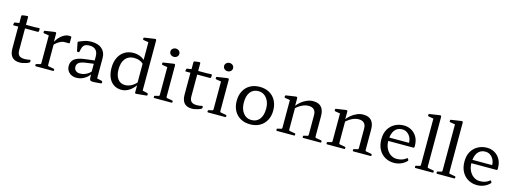

<svg xmlns="http://www.w3.org/2000/svg" viewBox="-9 -1630 6715 2517"><g transform="rotate(15 3349.0 -372.0)"><path d="M239 7Q170 7 135.5 -31.5Q101 -70 101 -146V-482L103 -492V-588Q103 -597 113 -600Q123 -602 135 -603.5Q147 -605 160 -606.5Q173 -608 184 -608Q193 -608 193 -598V-148Q193 -98 216 -76Q239 -54 291 -54Q307 -54 324.5 -56Q342 -58 362 -63Q371 -65 372 -55L373 -42Q374 -34 366 -27Q350 -17 328 -9.5Q306 -2 283 2.5Q260 7 239 7ZM38 -443Q30 -443 31 -453L35 -474Q37 -483 47 -484L103 -492H309L371 -495Q380 -495 380 -485Q381 -477 380.5 -468.5Q380 -460 378 -452Q375 -443 366 -443Z M518 0V-316H610V0ZM809 -413Q809 -404 799 -404H743Q731 -404 720.5 -402.5Q710 -401 698 -396Q669 -384 643 -364.5Q617 -345 600 -321L597 -350Q605 -376 623 -402Q641 -428 665.5 -450.5Q690 -473 718.5 -486.5Q747 -500 775 -500Q809 -500 809 -490ZM458 0Q449 0 449 -10V-20Q449 -30 459 -31L498 -40Q512 -43 515 -47Q518 -51 518 -65V-180H610V-64Q610 -51 613.5 -47Q617 -43 631 -41L693 -30Q702 -29 702 -19V-9Q702 0 692 0ZM518 -316V-462L536 -432L450 -446Q441 -447 441 -457V-469Q441 -477 451 -480L578 -499Q592 -501 598 -497.5Q604 -494 604 -481V-382L610 -365V-316Z M1009 8Q949 8 911 -27Q873 -62 873 -117Q873 -179 917.5 -213Q962 -247 1056 -258L1195 -275L1193 -230L1074 -214Q1014 -205 987.5 -185Q961 -165 961 -128Q961 -96 982.5 -77Q1004 -58 1041 -58Q1079 -58 1108.5 -70.5Q1138 -83 1158 -99Q1178 -115 1186 -126L1198 -113Q1195 -97 1179.5 -76.5Q1164 -56 1138.5 -36.5Q1113 -17 1080 -4.5Q1047 8 1009 8ZM1184 -328Q1184 -384 1155 -414.5Q1126 -445 1073 -445Q1047 -445 1026 -439.5Q1005 -434 990.5 -417.5Q976 -401 969 -368L962 -333Q959 -324 950 -324H939Q929 -324 928 -334Q922 -362 916.5 -389.5Q911 -417 906 -444Q904 -452 913 -457Q939 -469 983.5 -484.5Q1028 -500 1083 -500Q1173 -500 1224.5 -455Q1276 -410 1276 -332V-162H1184ZM1276 -162V-28L1257 -59L1343 -39Q1352 -36 1352 -27V-15Q1352 -6 1342 -5L1289 0Q1244 4 1222 2.5Q1200 1 1193 -11Q1186 -23 1186 -48V-99L1184 -107V-162Z M1802 -162V-597H1894V-162ZM1818 -378Q1791 -410 1755.5 -425Q1720 -440 1676 -440Q1600 -440 1558 -388Q1516 -336 1516 -242Q1516 -159 1551.5 -112Q1587 -65 1649 -65Q1694 -65 1735.5 -87Q1777 -109 1809 -149L1819 -126Q1784 -64 1730.5 -28Q1677 8 1621 8Q1560 8 1515 -22Q1470 -52 1446 -107Q1422 -162 1422 -238Q1422 -318 1450.5 -377Q1479 -436 1531 -468.5Q1583 -501 1652 -501Q1715 -501 1764 -474Q1813 -447 1843 -395ZM1802 -568V-714L1820 -684L1734 -698Q1725 -699 1725 -709V-721Q1725 -730 1735 -731L1868 -751Q1882 -753 1888 -749.5Q1894 -746 1894 -733V-568ZM1894 -162V-28L1875 -59L1961 -39Q1970 -36 1970 -27V-15Q1970 -6 1960 -5L1821 8Q1814 9 1809.5 5.5Q1805 2 1805 -6V-120L1802 -129V-162Z M2173 -588Q2148 -588 2130 -604Q2112 -620 2112 -644Q2112 -668 2130 -684Q2148 -700 2173 -700Q2199 -700 2216.5 -684Q2234 -668 2234 -644Q2234 -620 2216.5 -604Q2199 -588 2173 -588ZM2126 0V-317H2218V0ZM2066 0Q2057 0 2057 -10V-20Q2057 -30 2067 -31L2106 -40Q2120 -43 2123 -47Q2126 -51 2126 -65V-180H2218V-64Q2218 -51 2221.5 -47Q2225 -43 2239 -41L2301 -30Q2310 -29 2310 -19V-9Q2310 0 2300 0ZM2126 -317V-463L2144 -433L2058 -447Q2049 -448 2049 -458V-470Q2049 -479 2059 -480L2192 -500Q2206 -502 2212 -498.5Q2218 -495 2218 -482V-317Z M2576 7Q2507 7 2472.5 -31.5Q2438 -70 2438 -146V-482L2440 -492V-588Q2440 -597 2450 -600Q2460 -602 2472 -603.5Q2484 -605 2497 -606.5Q2510 -608 2521 -608Q2530 -608 2530 -598V-148Q2530 -98 2553 -76Q2576 -54 2628 -54Q2644 -54 2661.5 -56Q2679 -58 2699 -63Q2708 -65 2709 -55L2710 -42Q2711 -34 2703 -27Q2687 -17 2665 -9.5Q2643 -2 2620 2.5Q2597 7 2576 7ZM2375 -443Q2367 -443 2368 -453L2372 -474Q2374 -483 2384 -484L2440 -492H2646L2708 -495Q2717 -495 2717 -485Q2718 -477 2717.5 -468.5Q2717 -460 2715 -452Q2712 -443 2703 -443Z M2902 -588Q2877 -588 2859 -604Q2841 -620 2841 -644Q2841 -668 2859 -684Q2877 -700 2902 -700Q2928 -700 2945.5 -684Q2963 -668 2963 -644Q2963 -620 2945.5 -604Q2928 -588 2902 -588ZM2855 0V-317H2947V0ZM2795 0Q2786 0 2786 -10V-20Q2786 -30 2796 -31L2835 -40Q2849 -43 2852 -47Q2855 -51 2855 -65V-180H2947V-64Q2947 -51 2950.5 -47Q2954 -43 2968 -41L3030 -30Q3039 -29 3039 -19V-9Q3039 0 3029 0ZM2855 -317V-463L2873 -433L2787 -447Q2778 -448 2778 -458V-470Q2778 -479 2788 -480L2921 -500Q2935 -502 2941 -498.5Q2947 -495 2947 -482V-317Z M3366 8Q3292 8 3236 -23.5Q3180 -55 3149.5 -112Q3119 -169 3119 -245Q3119 -322 3149.5 -379.5Q3180 -437 3236 -468.5Q3292 -500 3366 -500Q3442 -500 3497.5 -468.5Q3553 -437 3584 -379.5Q3615 -322 3615 -245Q3615 -169 3584 -112Q3553 -55 3497.5 -23.5Q3442 8 3366 8ZM3368 -51Q3440 -51 3479.5 -102Q3519 -153 3519 -244Q3519 -303 3499 -347Q3479 -391 3444.5 -416Q3410 -441 3364 -441Q3293 -441 3254 -390.5Q3215 -340 3215 -249Q3215 -160 3257.5 -105.5Q3300 -51 3368 -51Z M4147 -325Q4147 -374 4122 -399.5Q4097 -425 4048 -425Q4005 -425 3959 -402.5Q3913 -380 3873 -340L3864 -364Q3891 -404 3928 -434.5Q3965 -465 4007 -482.5Q4049 -500 4091 -500Q4165 -500 4202 -459Q4239 -418 4239 -337V0H4147ZM3790 0V-316H3882V0ZM3730 0Q3721 0 3721 -10V-20Q3721 -30 3731 -31L3770 -40Q3784 -43 3787 -47Q3790 -51 3790 -65V-180H3882V-64Q3882 -51 3885.5 -47Q3889 -43 3903 -41L3965 -30Q3974 -29 3974 -19V-9Q3974 0 3964 0ZM4087 0Q4078 0 4078 -10V-20Q4078 -30 4088 -31L4127 -40Q4141 -43 4144 -47Q4147 -51 4147 -65V-180H4239V-64Q4239 -51 4242.5 -47Q4246 -43 4260 -41L4322 -30Q4331 -29 4331 -19V-9Q4331 0 4321 0ZM3790 -316V-462L3808 -432L3722 -446Q3713 -447 3713 -457V-469Q3713 -477 3723 -480L3850 -499Q3864 -501 3870 -497.5Q3876 -494 3876 -481V-382L3882 -365V-316Z M4827 -325Q4827 -374 4802 -399.5Q4777 -425 4728 -425Q4685 -425 4639 -402.5Q4593 -380 4553 -340L4544 -364Q4571 -404 4608 -434.5Q4645 -465 4687 -482.5Q4729 -500 4771 -500Q4845 -500 4882 -459Q4919 -418 4919 -337V0H4827ZM4470 0V-316H4562V0ZM4410 0Q4401 0 4401 -10V-20Q4401 -30 4411 -31L4450 -40Q4464 -43 4467 -47Q4470 -51 4470 -65V-180H4562V-64Q4562 -51 4565.5 -47Q4569 -43 4583 -41L4645 -30Q4654 -29 4654 -19V-9Q4654 0 4644 0ZM4767 0Q4758 0 4758 -10V-20Q4758 -30 4768 -31L4807 -40Q4821 -43 4824 -47Q4827 -51 4827 -65V-180H4919V-64Q4919 -51 4922.5 -47Q4926 -43 4940 -41L5002 -30Q5011 -29 5011 -19V-9Q5011 0 5001 0ZM4470 -316V-462L4488 -432L4402 -446Q4393 -447 4393 -457V-469Q4393 -477 4403 -480L4530 -499Q4544 -501 4550 -497.5Q4556 -494 4556 -481V-382L4562 -365V-316Z M5317 8Q5252 8 5198 -22.5Q5144 -53 5112.5 -110.5Q5081 -168 5081 -249Q5081 -331 5114 -386.5Q5147 -442 5202 -471Q5257 -500 5323 -500Q5379 -500 5425.5 -473.5Q5472 -447 5500 -398Q5528 -349 5528 -281Q5528 -277 5528 -271Q5528 -265 5527 -260Q5524 -251 5515 -251H5160V-297H5467L5444 -275Q5444 -280 5444 -284.5Q5444 -289 5444 -293Q5444 -337 5427 -371Q5410 -405 5380.5 -425Q5351 -445 5313 -445Q5247 -445 5210.5 -395.5Q5174 -346 5174 -254Q5174 -197 5196 -151Q5218 -105 5256 -78.5Q5294 -52 5342 -52Q5420 -52 5471 -96Q5478 -102 5483 -94L5492 -81Q5497 -74 5491 -65Q5460 -31 5414.5 -11.5Q5369 8 5317 8Z M5670 0V-569H5762V0ZM5610 0Q5601 0 5601 -10V-20Q5601 -30 5611 -31L5650 -40Q5664 -43 5667 -47Q5670 -51 5670 -65V-180H5762V-64Q5762 -51 5765.5 -47Q5769 -43 5783 -41L5845 -30Q5854 -29 5854 -19V-9Q5854 0 5844 0ZM5670 -568V-714L5688 -684L5602 -698Q5593 -699 5593 -709V-721Q5593 -730 5603 -731L5736 -751Q5750 -753 5756 -749.5Q5762 -746 5762 -733V-568Z M5963 0V-569H6055V0ZM5903 0Q5894 0 5894 -10V-20Q5894 -30 5904 -31L5943 -40Q5957 -43 5960 -47Q5963 -51 5963 -65V-180H6055V-64Q6055 -51 6058.5 -47Q6062 -43 6076 -41L6138 -30Q6147 -29 6147 -19V-9Q6147 0 6137 0ZM5963 -568V-714L5981 -684L5895 -698Q5886 -699 5886 -709V-721Q5886 -730 5896 -731L6029 -751Q6043 -753 6049 -749.5Q6055 -746 6055 -733V-568Z M6445 8Q6380 8 6326 -22.5Q6272 -53 6240.5 -110.5Q6209 -168 6209 -249Q6209 -331 6242 -386.5Q6275 -442 6330 -471Q6385 -500 6451 -500Q6507 -500 6553.5 -473.5Q6600 -447 6628 -398Q6656 -349 6656 -281Q6656 -277 6656 -271Q6656 -265 6655 -260Q6652 -251 6643 -251H6288V-297H6595L6572 -275Q6572 -280 6572 -284.5Q6572 -289 6572 -293Q6572 -337 6555 -371Q6538 -405 6508.5 -425Q6479 -445 6441 -445Q6375 -445 6338.5 -395.5Q6302 -346 6302 -254Q6302 -197 6324 -151Q6346 -105 6384 -78.5Q6422 -52 6470 -52Q6548 -52 6599 -96Q6606 -102 6611 -94L6620 -81Q6625 -74 6619 -65Q6588 -31 6542.5 -11.5Q6497 8 6445 8Z"/></g></svg>

Font: Hahmlet
Style: Regular
Weight: 400
Designer: Minjoo Ham & Mark Frömberg
Foundry: hypertype
Version: Version 1.001; ttfautohint (v1.8.3)